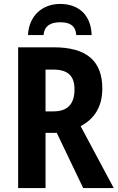

<svg xmlns="http://www.w3.org/2000/svg" viewBox="-20 -954 597 974"><path d="M285 -934C192 -934 126 -871 122 -776H201C205 -827 243 -841 285 -841C331 -841 363 -827 367 -776H445C442 -876 381 -934 285 -934ZM253 -714H72V0H211V-280H268L402 0H557L389 -314C457 -350 499 -410 499 -505C499 -645 419 -714 253 -714ZM249 -601C323 -601 358 -571 358 -500C358 -426 322 -389 252 -389H211V-601Z"/></svg>

Font: Noto Sans Display SemiCondensed
Style: Bold
Weight: 700
Width: 4
Designer: Monotype Design Team
Foundry: Monotype Imaging Inc.
Version: Version 1.900